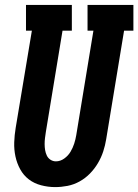

<svg xmlns="http://www.w3.org/2000/svg" viewBox="-20 -755 564 783"><path d="M205 8Q176 8 147.5 0.5Q119 -7 97.5 -23.5Q76 -40 62.5 -64.5Q49 -89 43 -117Q37 -145 38 -174.5Q39 -204 44 -234L110 -630H86V-735H273V-630H235L167 -217Q165 -204 163.5 -192Q162 -180 162 -167.5Q162 -155 164 -143Q166 -131 171 -120.5Q176 -110 186 -103.5Q196 -97 208 -97Q226 -97 242 -108.5Q258 -120 267.5 -136Q277 -152 282.5 -169Q288 -186 291 -204L361 -630H337V-735H524V-630H486L413 -187Q409 -162 401 -137.5Q393 -113 379.5 -90Q366 -67 347 -47.5Q328 -28 304.5 -15Q281 -2 255.5 3Q230 8 205 8Z"/></svg>

Font: Iosevka Curly Slab XBdObl
Style: Regular
Weight: 800
Italic angle: -9°
Monospace: yes
Designer: Belleve Invis
Foundry: Belleve Invis
Version: Version 11.1.0; ttfautohint (v1.8.3)